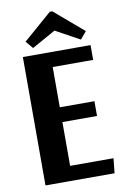

<svg xmlns="http://www.w3.org/2000/svg" viewBox="-95 -917 631 972"><g transform="rotate(-10 221.0 -431.0)"><path d="M198 -377H376V-301H198V-76H421L413 0H58V-660H406V-584H198ZM245 -862 395 -734 363 -696 239 -764 117 -696 85 -734 232 -862Z"/></g></svg>

Font: Sansita Medium
Style: Regular
Weight: 500
Designer: Pablo Cosgaya
Foundry: Omnibus-Type
Version: Version 1.006